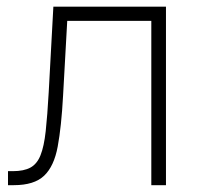

<svg xmlns="http://www.w3.org/2000/svg" viewBox="-20 -542 576 562"><path d="M3.4 0V-41H17.6Q49.8 -41 69.1 -51.5Q88.4 -62 98.6 -87.6Q108.9 -113.3 113.8 -158.2Q118.7 -203.1 122.6 -272.5L136.2 -522.5H465.8V0H422.9V-481H176.8L164.6 -261.7Q159.7 -170.9 148.9 -113Q138.2 -55.2 109.1 -27.6Q80.1 0 20.5 0Z"/></svg>

Font: Inter 28pt ExtraLight
Style: Regular
Weight: 250
Designer: Rasmus Andersson
Foundry: rsms
Version: Version 4.001;git-66647c0bb